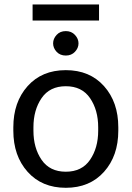

<svg xmlns="http://www.w3.org/2000/svg" viewBox="-20 -852 607 886"><path d="M41.5 -249V-264.6Q41.5 -380.9 107.4 -454.6Q173.3 -528.3 283.7 -528.3Q394 -528.3 460 -454.6Q525.9 -380.9 525.9 -264.6V-249Q525.9 -132.8 460 -59.1Q394 14.6 283.7 14.6Q173.3 14.6 107.4 -59.1Q41.5 -132.8 41.5 -249ZM134.3 -264.6V-249Q134.3 -169.4 171.9 -114.5Q209.5 -59.6 283.7 -59.6Q357.9 -59.6 395.5 -114.5Q433.1 -169.4 433.1 -249V-264.6Q433.1 -344.2 395.5 -399.2Q357.9 -454.1 283.7 -454.1Q209.5 -454.1 171.9 -399.2Q134.3 -344.2 134.3 -264.6ZM225.1 -651.9Q225.1 -673.3 241.2 -690.9Q257.3 -708.5 283.7 -708.5Q309.6 -708.5 325.9 -690.9Q342.3 -673.3 342.3 -651.9Q342.3 -630.4 325.9 -613Q309.6 -595.7 283.7 -595.7Q257.3 -595.7 241.2 -613Q225.1 -630.4 225.1 -651.9ZM437 -831.5V-757.3H130.4V-831.5Z"/></svg>

Font: RobotoFlex
Style: Regular
Weight: 400
Designer: Berlow after Robertson
Foundry: Google
Version: Version 2.136